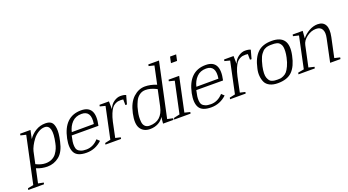

<svg xmlns="http://www.w3.org/2000/svg" viewBox="-98 -1550 4568 2518"><g transform="rotate(-20 2185.5 -291.5)"><path d="M205 -242 169 -74Q239 -38 303 -38Q352 -38 391 -57Q430 -76 453 -108Q476 -140 489.5 -172.5Q503 -205 510 -242Q564 -488 447 -488Q402 -488 358 -460Q314 -432 283.5 -392Q253 -352 232.5 -312Q212 -272 205 -242ZM116 176 191 191 186 213H-34L-29 190L50 175L189 -477Q178 -479 152.5 -485.5Q127 -492 114 -495L118 -517H263L238 -399Q277 -457 338 -494.5Q399 -532 474 -532Q529 -532 557.5 -507.5Q586 -483 594 -418.5Q602 -354 576 -242Q547 -105 474.5 -47Q402 11 310 11Q233 11 158 -20Z M762 -305 1070 -306Q1099 -486 962 -486Q880 -486 830 -434.5Q780 -383 762 -305ZM864 -25Q961 -25 1034 -106L1071 -71Q978 16 855 16Q729 16 689.5 -51Q650 -118 676 -247Q735 -532 972 -532Q1179 -532 1119 -263L746 -264Q735 -216 730.5 -184.5Q726 -153 728.5 -120Q731 -87 745 -68Q759 -49 788.5 -37Q818 -25 864 -25Z M1296 -477 1222 -496 1226 -517H1358L1360 -408Q1384 -469 1430.5 -500.5Q1477 -532 1521 -532Q1573 -532 1599 -518L1566 -398H1544L1543 -477Q1528 -480 1510 -480Q1486 -480 1469 -477Q1452 -474 1427.5 -461Q1403 -448 1385 -424.5Q1367 -401 1348 -356Q1329 -311 1315 -249L1271 -38Q1300 -32 1321 -26.5Q1342 -21 1343 -21L1339 0H1121L1125 -21L1203 -38Z M2014 -449 2001 -456Q1925 -494 1857 -494Q1809 -494 1772 -466.5Q1735 -439 1715 -395.5Q1695 -352 1686 -322.5Q1677 -293 1672 -265Q1663 -227 1660.5 -192.5Q1658 -158 1662 -119.5Q1666 -81 1689 -58Q1712 -35 1753 -35Q1926 -35 1966 -225ZM2080 -756 2005 -774Q2007 -781 2009 -796H2158L1996 -38L2074 -21L2070 0H1925L1934 -91Q1909 -45 1858 -18Q1807 9 1744 9Q1654 9 1611 -56Q1568 -121 1599 -264Q1629 -404 1703.5 -472Q1778 -540 1866 -540Q1943 -540 2027 -506Z M2379 -710H2294L2312 -795H2397ZM2262 -477 2186 -496 2190 -517H2338L2237 -40L2313 -21L2309 0H2081L2085 -21L2169 -40Z M2501 -305 2809 -306Q2838 -486 2701 -486Q2619 -486 2569 -434.5Q2519 -383 2501 -305ZM2603 -25Q2700 -25 2773 -106L2810 -71Q2717 16 2594 16Q2468 16 2428.5 -51Q2389 -118 2415 -247Q2474 -532 2711 -532Q2918 -532 2858 -263L2485 -264Q2474 -216 2469.5 -184.5Q2465 -153 2467.5 -120Q2470 -87 2484 -68Q2498 -49 2527.5 -37Q2557 -25 2603 -25Z M3035 -477 2961 -496 2965 -517H3097L3099 -408Q3123 -469 3169.5 -500.5Q3216 -532 3260 -532Q3312 -532 3338 -518L3305 -398H3283L3282 -477Q3267 -480 3249 -480Q3225 -480 3208 -477Q3191 -474 3166.5 -461Q3142 -448 3124 -424.5Q3106 -401 3087 -356Q3068 -311 3054 -249L3010 -38Q3039 -32 3060 -26.5Q3081 -21 3082 -21L3078 0H2860L2864 -21L2942 -38Z M3407 -261Q3396 -208 3395 -168Q3394 -128 3403.5 -103.5Q3413 -79 3425 -63Q3437 -47 3457.5 -40Q3478 -33 3494.5 -31Q3511 -29 3534 -29Q3559 -29 3574 -30.5Q3589 -32 3617.5 -44.5Q3646 -57 3666 -79.5Q3686 -102 3708 -148.5Q3730 -195 3744 -261Q3754 -307 3755.5 -343.5Q3757 -380 3753 -403.5Q3749 -427 3737 -444Q3725 -461 3714 -469Q3703 -477 3683.5 -481.5Q3664 -486 3652.5 -486.5Q3641 -487 3622 -487Q3605 -487 3597.5 -487Q3590 -487 3572.5 -485Q3555 -483 3545.5 -479.5Q3536 -476 3519.5 -468Q3503 -460 3493 -449.5Q3483 -439 3469 -421.5Q3455 -404 3445 -382Q3435 -360 3425 -329Q3415 -298 3407 -261ZM3632 -533Q3879 -533 3821 -261Q3792 -119 3724 -51Q3656 17 3524 17Q3458 17 3413 -5.5Q3368 -28 3349.5 -66.5Q3331 -105 3326.5 -155.5Q3322 -206 3336 -261Q3365 -397 3434.5 -465Q3504 -533 3632 -533Z M4329 -40 4405 -22 4401 0H4257L4324 -319Q4341 -396 4317.5 -439Q4294 -482 4233 -482Q4165 -482 4103.5 -436Q4042 -390 4030 -330L3968 -40L4047 -21L4043 0H3815L3819 -22L3903 -38L3996 -477Q3987 -479 3959.5 -485.5Q3932 -492 3918 -495L3922 -517H4062L4054 -415Q4095 -466 4154 -499Q4213 -532 4274 -532Q4349 -532 4379.5 -477Q4410 -422 4387 -312Z"/></g></svg>

Font: Afta serif
Style: Italic
Weight: 400
Italic angle: -12°
Designer: parq.ink
Foundry: Oriol Esparraguera Font
Version: Version 1.000